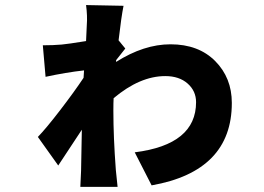

<svg xmlns="http://www.w3.org/2000/svg" viewBox="-20 -683 1040 755"><path d="M436.5 -446.3V-439.5Q545.9 -508.8 650.4 -508.8Q760.7 -508.8 826.2 -442.9Q891.6 -377 891.6 -278.3Q891.6 -9.8 576.2 45.9L509.8 -84Q751 -114.3 751 -281.2Q751 -325.2 717.8 -354.5Q684.6 -383.8 629.9 -383.8Q530.3 -383.8 426.8 -296.9Q425.8 -280.3 425.8 -248Q425.8 -143.6 435.5 -14.6Q435.5 -13.7 442.4 51.8H295.9Q298.8 -6.8 298.8 -11.7Q299.8 -58.6 301.8 -172.9Q216.8 -43.9 209 -32.2L128.9 -144.5Q161.1 -177.7 216.3 -249.5Q271.5 -321.3 308.6 -377L310.5 -406.2Q240.2 -398.4 159.2 -380.9L148.4 -504.9Q189.5 -504.9 222.7 -507.8Q246.1 -509.8 318.4 -521.5L321.3 -584Q324.2 -620.1 318.4 -663.1L465.8 -660.2Q457 -617.2 446.3 -524.4L472.7 -492.2Q447.3 -460.9 436.5 -446.3Z"/></svg>

Font: Gen Shin Gothic Heavy
Style: Bold
Weight: 900
Designer: [Source Han Sans]
Ryoko NISHIZUKA  (kana & ideographs); Paul D. Hunt (Latin, Greek & Cyrillic); Wenlong ZHANG  (bopomofo
Version: Version 1.002.20150607